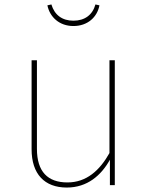

<svg xmlns="http://www.w3.org/2000/svg" viewBox="-20 -832 662 863"><path d="M310 -715C374 -715 417 -755 427 -808L409 -812C396 -765 361 -739 310 -739C259 -739 225 -765 211 -812L193 -808C204 -755 247 -715 310 -715ZM496 -561H472V-144C428 -66 369 -12 283 -12C195 -12 146 -60 146 -163V-561H122V-161C122 -50 180 11 280 11C373 11 435 -44 474 -114V0H496Z"/></svg>

Font: Glow Sans SC Normal Thin
Style: Regular
Weight: 100
Designer: Ryoko NISHIZUKA (kana, bopomofo & ideographs); Paul D. Hunt (Latin, Greek & Cyrillic); Sandoll Communications, Soo-young
Version: Version 0.93